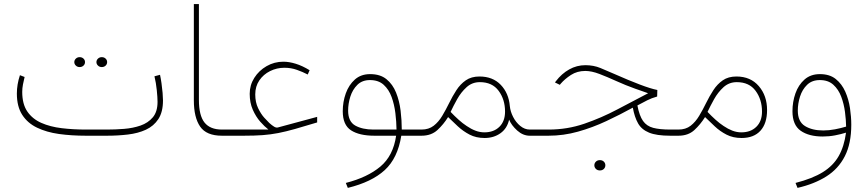

<svg xmlns="http://www.w3.org/2000/svg" viewBox="-20 -668 4272 945"><path d="M506.3 0H402.8Q332 0 270.5 -8.5Q209 -17.1 162.4 -39.6Q115.7 -62 89.4 -102.8Q63 -143.6 63 -207.5Q63 -252.4 78.1 -297.9L101.1 -289.1Q96.7 -271 93 -252.2Q89.4 -233.4 89.4 -215.8Q89.4 -155.8 114.5 -119.1Q139.6 -82.5 183.3 -63.2Q227.1 -43.9 283.7 -37.1Q340.3 -30.3 402.8 -30.3H505.9Q546.9 -30.3 590.6 -33.7Q634.3 -37.1 671.6 -50Q709 -63 732.2 -90.6Q755.4 -118.2 755.4 -166.5Q755.4 -188 751.7 -224.1Q748 -260.3 740.2 -292.5L767.6 -299.8Q771.5 -282.2 774.9 -258.1Q778.3 -233.9 780.3 -210.9Q782.2 -188 782.2 -173.8Q782.2 -116.7 759.5 -82Q736.8 -47.4 698 -29.5Q659.2 -11.7 609.6 -5.9Q560.1 0 506.3 0ZM454.6 -362.3Q454.6 -372.1 462.2 -379.4Q469.7 -386.7 481 -386.7Q492.2 -386.7 499.8 -379.6Q507.3 -372.6 507.3 -362.3Q507.3 -352.1 499.8 -345Q492.2 -337.9 481 -337.9Q469.7 -337.9 462.2 -345.2Q454.6 -352.5 454.6 -362.3ZM345.7 -362.3Q345.7 -372.1 353.3 -379.4Q360.8 -386.7 372.1 -386.7Q383.3 -386.7 390.9 -379.6Q398.4 -372.6 398.4 -362.3Q398.4 -352.1 390.9 -345Q383.3 -337.9 372.1 -337.9Q360.8 -337.9 353.3 -345.2Q345.7 -352.5 345.7 -362.3Z M934.1 -647.9H959V-176.3Q959 -99.6 986.6 -64.9Q1014.2 -30.3 1072.3 -30.3H1101.6V0H1072.3Q996.1 0 965.1 -44.9Q934.1 -89.8 934.1 -174.3Z M1301.3 -30.3Q1282.2 -44.9 1260.7 -69.3Q1239.3 -93.8 1224.1 -128.2Q1209 -162.6 1209 -206.5Q1209 -249 1231.7 -284.9Q1254.4 -320.8 1292.2 -342.5Q1330.1 -364.3 1374.5 -364.3Q1403.3 -364.3 1435.8 -354.2Q1468.3 -344.2 1503.9 -322.3L1494.6 -301.3Q1470.2 -314 1441.4 -324.2Q1412.6 -334.5 1379.9 -334.5Q1342.3 -334.5 1309.3 -318.1Q1276.4 -301.8 1256.3 -272.2Q1236.3 -242.7 1236.3 -203.1Q1236.3 -165 1250.2 -136Q1264.2 -106.9 1280.8 -88.6Q1297.4 -70.3 1305.2 -63Q1318.8 -50.8 1328.9 -44.7Q1338.9 -38.6 1347.2 -40.5L1541 -92.8V-65.4Q1477.1 -45.9 1432.1 -33.2Q1387.2 -20.5 1349.9 -13.2Q1312.5 -5.9 1272.9 -2.9Q1233.4 0 1179.7 0H1083.5V-30.3Z M1801.8 -303.2Q1851.6 -303.2 1882.3 -278.1Q1913.1 -252.9 1929.4 -212.2Q1945.8 -171.4 1951.7 -123.5Q1957.5 -75.7 1957.5 -30.3H2043.5V0H1955.1Q1937.5 110.8 1873.5 169.4Q1809.6 228 1691.9 256.8L1682.1 232.4Q1788.6 205.1 1852.1 151.9Q1915.5 98.6 1929.7 0H1822.8Q1749 0 1708 -26.4Q1667 -52.7 1667 -120.6Q1667 -166.5 1681.9 -208.3Q1696.8 -250 1726.6 -276.6Q1756.3 -303.2 1801.8 -303.2ZM1817.9 -30.3H1931.6Q1931.2 -68.8 1926 -111.1Q1920.9 -153.3 1907.5 -190.4Q1894 -227.5 1868.4 -250.7Q1842.8 -273.9 1800.8 -273.9Q1762.7 -273.9 1739 -250.5Q1715.3 -227.1 1704.3 -192.4Q1693.4 -157.7 1693.4 -123.5Q1693.4 -69.8 1728.5 -50Q1763.7 -30.3 1817.9 -30.3Z M2054.7 0H2025.4V-30.3H2054.7Q2090.3 -30.3 2114.5 -49.1Q2138.7 -67.9 2156.5 -97.7Q2174.3 -127.4 2190.7 -160.9Q2207 -194.3 2226.3 -224.1Q2245.6 -253.9 2272.7 -272.7Q2299.8 -291.5 2339.8 -291.5Q2405.3 -291.5 2444.6 -250.5Q2483.9 -209.5 2489.3 -146Q2491.7 -119.6 2505.4 -92.8Q2519 -65.9 2540.8 -48.1Q2562.5 -30.3 2587.4 -30.3H2616.2V0H2587.4Q2554.2 0 2525.6 -25.6Q2497.1 -51.3 2485.8 -79.1Q2476.1 -35.6 2443.1 -12.2Q2410.2 11.2 2365.2 11.2Q2323.2 11.2 2291 -5.6Q2258.8 -22.5 2233.2 -46.4Q2207.5 -70.3 2185.5 -91.8Q2163.1 -55.7 2132.8 -27.8Q2102.5 0 2054.7 0ZM2341.8 -263.7Q2303.7 -263.7 2276.4 -238.8Q2249 -213.9 2230 -179.7Q2210.9 -145.5 2197.8 -117.2Q2217.3 -96.7 2237.1 -78.9Q2256.8 -61 2276.9 -47.9Q2298.3 -33.2 2320.1 -24.9Q2341.8 -16.6 2364.3 -16.6Q2410.2 -16.6 2438 -43.9Q2465.8 -71.3 2465.8 -118.7Q2465.8 -178.2 2434.3 -220.9Q2402.8 -263.7 2341.8 -263.7Z M2905.3 145.5Q2905.3 135.3 2912.8 127.7Q2920.4 120.1 2932.6 120.1Q2944.3 120.1 2951.9 127.4Q2959.5 134.8 2959.5 145.5Q2959.5 156.2 2951.9 163.6Q2944.3 170.9 2932.6 170.9Q2920.4 170.9 2912.8 163.3Q2905.3 155.8 2905.3 145.5ZM3307.6 -30.3V0H3278.8Q3211.9 0 3174.8 -15.1Q3137.7 -30.3 3120.4 -61Q3103 -91.8 3094.7 -138.2Q3031.7 -103.5 2963.9 -71.8Q2896 -40 2824.7 -20Q2753.4 0 2679.2 0H2598.6V-30.3H2680.7Q2772 -30.3 2856 -59.1Q2939.9 -87.9 3018.3 -129.4Q3096.7 -170.9 3169.9 -209Q3169.9 -209 3159.2 -212.9Q3148.4 -216.8 3133.8 -221.9Q3119.1 -227.1 3106.4 -231.4Q3058.6 -248.5 3013.9 -268.8Q2969.2 -289.1 2930.4 -304Q2891.6 -318.8 2860.8 -318.8Q2820.8 -318.8 2790.3 -299.1Q2759.8 -279.3 2739.7 -255.9L2735.4 -250.5L2711.4 -262.2L2715.8 -268.1Q2744.6 -305.7 2781.7 -326.4Q2818.8 -347.2 2861.3 -347.2Q2901.4 -347.2 2935.1 -333.3Q2968.8 -319.3 3004.4 -303.7Q3074.7 -272.5 3128.9 -252Q3183.1 -231.4 3215.3 -225.1L3214.4 -192.9Q3186.5 -185.1 3165.5 -174.3Q3144.5 -163.6 3117.2 -148.9Q3127 -98.1 3144.8 -72.8Q3162.6 -47.4 3194.8 -38.8Q3227.1 -30.3 3278.8 -30.3Z M3629.9 11.2Q3587.9 11.2 3555.7 -5.4Q3523.4 -22 3498 -46.1Q3472.7 -70.3 3450.2 -91.8Q3427.7 -55.7 3397.5 -27.8Q3367.2 0 3319.3 0H3290V-30.3H3319.3Q3355 -30.3 3379.2 -49.1Q3403.3 -67.9 3421.1 -97.7Q3439 -127.4 3455.3 -160.9Q3471.7 -194.3 3491 -224.1Q3510.3 -253.9 3537.4 -272.7Q3564.5 -291.5 3604.5 -291.5Q3674.3 -291.5 3714.8 -244.1Q3755.4 -196.8 3755.4 -126.5Q3755.4 -60.5 3722.9 -24.7Q3690.4 11.2 3629.9 11.2ZM3606.4 -263.7Q3568.4 -263.7 3541 -238.8Q3513.7 -213.9 3494.6 -179.7Q3475.6 -145.5 3462.4 -117.2Q3481.9 -96.7 3501.7 -78.9Q3521.5 -61 3541.5 -47.9Q3563 -33.2 3584.7 -24.9Q3606.4 -16.6 3628.9 -16.6Q3674.8 -16.6 3702.6 -43.9Q3730.5 -71.3 3730.5 -118.7Q3730.5 -178.2 3699 -220.9Q3667.5 -263.7 3606.4 -263.7Z M4169.9 -54.2Q4169.9 38.6 4138.2 100.8Q4106.4 163.1 4047.1 200.4Q3987.8 237.8 3905.3 256.8L3895.5 232.4Q3979 210.9 4030 179.2Q4081.1 147.5 4107.9 100.3Q4134.8 53.2 4144 -15.1Q4118.7 -7.3 4089.8 -1.7Q4061 3.9 4029.3 3.9Q3961.4 3.9 3920.9 -24.4Q3880.4 -52.7 3880.4 -120.6Q3880.4 -166.5 3895 -208.3Q3909.7 -250 3939.7 -276.6Q3969.7 -303.2 4015.6 -303.2Q4063.5 -303.2 4093.5 -279.1Q4123.5 -254.9 4140.4 -216.8Q4157.2 -178.7 4163.6 -135.5Q4169.9 -92.3 4169.9 -54.2ZM4031.7 -25.9Q4060.5 -25.9 4089.6 -31.5Q4118.7 -37.1 4144.5 -44.9Q4144 -77.6 4138.9 -116.9Q4133.8 -156.2 4120.4 -192.1Q4106.9 -228 4081.5 -251Q4056.2 -273.9 4015.1 -273.9Q3976.6 -273.9 3952.6 -250.7Q3928.7 -227.5 3917.7 -192.9Q3906.7 -158.2 3906.7 -123.5Q3906.7 -69.3 3942.1 -47.6Q3977.5 -25.9 4031.7 -25.9Z"/></svg>

Font: Vazirmatn RD Thin
Style: Regular
Weight: 100
Designer: Saber Rastikerdar
Foundry: Saber Rastikerdar
Version: Version 32.102